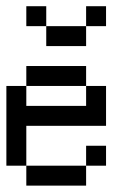

<svg xmlns="http://www.w3.org/2000/svg" viewBox="-20 -582 415 602"><path d="M62.5 -312.5V-375H125V-312.5ZM125 -312.5V-375H187.5V-312.5ZM187.5 -312.5V-375H250V-312.5ZM250 -250V-312.5H312.5V-250ZM250 -187.5V-250H312.5V-187.5ZM187.5 -187.5V-250H250V-187.5ZM125 -187.5V-250H187.5V-187.5ZM62.5 -187.5V-250H125V-187.5ZM0 -250V-312.5H62.5V-250ZM0 -187.5V-250H62.5V-187.5ZM0 -125V-187.5H62.5V-125ZM0 -62.5V-125H62.5V-62.5ZM62.5 0V-62.5H125V0ZM125 0V-62.5H187.5V0ZM187.5 0V-62.5H250V0ZM250 -62.5V-125H312.5V-62.5ZM187.5 -437.5V-500H250V-437.5ZM125 -437.5V-500H187.5V-437.5ZM250 -500V-562.5H312.5V-500ZM62.5 -500V-562.5H125V-500Z"/></svg>

Font: AprilSans
Style: Regular
Weight: 400
Designer: typesprite
Version: Version 1.001;PS 001.001;hotconv 1.0.88;makeotf.lib2.5.64775